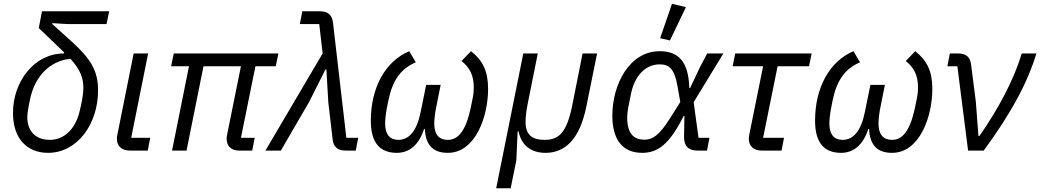

<svg xmlns="http://www.w3.org/2000/svg" viewBox="-20 -800 5526 1020"><path d="M546 -672 560 -740H203L186 -651L311 -531C314 -527 318 -524 321 -521L320 -516C162 -516 49 -367 49 -200C49 -60 127 12 235 12C391 12 501 -141 501 -320C501 -422 464 -486 360 -580L257 -673L258 -677L341 -672ZM423 -331C423 -303 414 -250 401 -201C378 -112 319 -57 245 -57C167 -57 125 -106 125 -178C125 -196 131 -235 142 -283C169 -397 245 -476 354 -488C407 -429 423 -387 423 -331Z M778 -68H677L767 -516H690L604 -87C602 -77 601 -70 601 -63C601 -26 624 0 671 0H765Z M1320 0 1333 -68H1260L1337 -448H1445L1459 -516H903L889 -448H984L894 0H971L1061 -448H1260L1187 -87C1185 -77 1184 -70 1184 -63C1184 -26 1206 0 1251 0Z M1694 -516 1390 0H1472L1622 -258L1709 -431H1714L1724 -258L1747 -60C1751 -20 1773 0 1817 0H1870L1883 -68H1820L1749 -680C1744 -720 1723 -740 1679 -740H1586L1573 -672H1676Z M2321 -349H2244L2215 -207C2195 -104 2153 -57 2096 -57C2052 -57 2026 -85 2026 -143C2026 -160 2029 -193 2034 -219L2043 -265C2065 -373 2109 -435 2189 -469L2154 -528C2026 -474 1950 -333 1950 -159C1950 -37 2002 12 2088 12C2154 12 2205 -29 2233 -115H2237C2241 -33 2277 12 2359 12C2505 12 2573 -179 2573 -328C2573 -422 2544 -480 2482 -528L2432 -476C2476 -440 2497 -400 2497 -334C2497 -318 2495 -296 2491 -278L2482 -234C2454 -95 2409 -57 2359 -57C2313 -57 2287 -85 2287 -143C2287 -160 2290 -193 2295 -219Z M2878 12C2981 12 3059 -58 3095 -234L3152 -516H3075L3020 -240C2990 -92 2948 -57 2872 -57C2806 -57 2772 -85 2772 -151C2772 -185 2777 -215 2783 -247L2837 -516H2760L2616 200H2693L2723 52L2730 -102H2735C2749 -30 2799 12 2878 12Z M3624 -762 3550 -780 3487 -597 3539 -585ZM3749 -68H3691L3665 -257L3823 -516H3737L3700 -446L3646 -332H3642C3638 -472 3585 -528 3485 -528C3323 -528 3233 -351 3233 -185C3233 -58 3288 12 3391 12C3471 12 3534 -28 3612 -184H3616L3614 -74C3613 -24 3638 0 3685 0H3736ZM3404 -58C3346 -58 3312 -91 3312 -175C3312 -191 3314 -209 3317 -226L3332 -301C3352 -401 3412 -458 3484 -458C3535 -458 3563 -435 3579 -343L3594 -258L3541 -174C3481 -78 3445 -58 3404 -58Z M4132 0 4145 -68H4034L4111 -448H4278L4292 -516H3886L3872 -448H4034L3961 -87C3959 -77 3958 -70 3958 -63C3958 -26 3981 0 4028 0Z M4681 -349H4604L4575 -207C4555 -104 4513 -57 4456 -57C4412 -57 4386 -85 4386 -143C4386 -160 4389 -193 4394 -219L4403 -265C4425 -373 4469 -435 4549 -469L4514 -528C4386 -474 4310 -333 4310 -159C4310 -37 4362 12 4448 12C4514 12 4565 -29 4593 -115H4597C4601 -33 4637 12 4719 12C4865 12 4933 -179 4933 -328C4933 -422 4904 -480 4842 -528L4792 -476C4836 -440 4857 -400 4857 -334C4857 -318 4855 -296 4851 -278L4842 -234C4814 -95 4769 -57 4719 -57C4673 -57 4647 -85 4647 -143C4647 -160 4650 -193 4655 -219Z M5206 0C5362 -212 5444 -376 5486 -516H5408C5366 -376 5287 -227 5183 -77H5178L5164 -261L5139 -456C5134 -497 5113 -516 5069 -516H5026L5013 -448H5066L5123 0Z"/></svg>

Font: Braiins Sans
Style: Italic
Weight: 400
Italic angle: -11.31°
Designer: Mike Abbink, Paul van der Laan, Pieter van Rosmalen, Jiri Chlebus, Lubos Buracinsky
Foundry: Bold Monday, Sudetype
Version: Version 1.000;hotconv 1.0.109;makeotfexe 2.5.65596